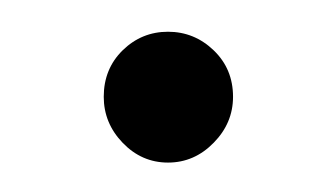

<svg xmlns="http://www.w3.org/2000/svg" viewBox="-20 -466 204 124"><path d="M88.5 -361Q71.5 -361 59.2 -373.8Q47 -386.5 47 -403.5Q47 -421.5 59.2 -433.5Q71.5 -445.5 88.5 -445.5Q105.5 -445.5 118 -433.5Q130.5 -421.5 130.5 -403.5Q130.5 -386.5 118 -373.8Q105.5 -361 88.5 -361Z"/></svg>

Font: Imbue 10pt ExtraLight
Style: Regular
Weight: 200
Designer: Tyler Finck
Foundry: Etcetera Type Company
Version: Version 1.102; ttfautohint (v1.8.3)